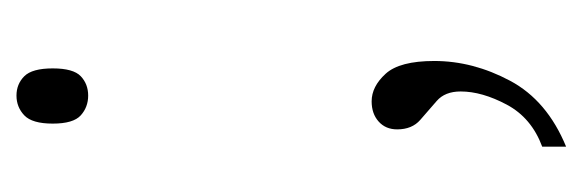

<svg xmlns="http://www.w3.org/2000/svg" viewBox="-257 -296 707 233"><g transform="rotate(-90 96.5 -179.5)"><path d="M97 -426Q83 -426 73 -435Q63 -444 63 -469Q63 -494 73 -503.5Q83 -513 97 -513Q111 -513 120.5 -503.5Q130 -494 130 -469Q130 -444 120.5 -435Q111 -426 97 -426ZM35 125Q70 112 86 82Q102 52 102 26Q102 7 90.5 -3Q79 -13 67.5 -23Q56 -33 56 -51Q56 -65 65.5 -73.5Q75 -82 90 -82Q108 -82 123.5 -65Q139 -48 139 -6Q139 41 115 86Q91 131 35 154Z"/></g></svg>

Font: Noto Serif ExtraCondensed ExtraLight
Style: Regular
Weight: 200
Width: 2
Designer: Monotype Design Team
Foundry: Monotype Imaging Inc.
Version: Version 2.015